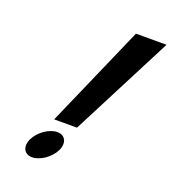

<svg xmlns="http://www.w3.org/2000/svg" viewBox="-148 -935 931 1044"><g transform="rotate(20 318.0 -412.5)"><path d="M113.8 -88C91 -40 111 0 157 0C203 0 261 -40 283.8 -88C306.7 -136 286.7 -176 240.7 -176C194.7 -176 136.7 -136 113.8 -88ZM200.2 -235H332.2L635.7 -825H458.7Z"/></g></svg>

Font: Hussar
Style: BdSuprExtOblFive
Weight: 700
Foundry: Cannot Into Space Fonts
Version: Version 2.00